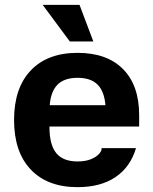

<svg xmlns="http://www.w3.org/2000/svg" viewBox="-20 -762 631 792"><path d="M38 -267Q38 -399 107 -471.5Q176 -544 300 -544Q421 -544 487.5 -477Q554 -410 554 -287V-240H184V-238Q184 -165 212 -130.5Q240 -96 300 -96Q333 -96 355.5 -105.5Q378 -115 388.5 -127Q399 -139 399 -147V-151H541Q518 -73 456.5 -31.5Q395 10 300 10Q176 10 107 -62.5Q38 -135 38 -267ZM415 -328Q410 -386 382 -413.5Q354 -441 300 -441Q246 -441 218 -413.5Q190 -386 185 -328ZM156 -742H308L365 -591H268Z"/></svg>

Font: Mozilla Text BETA
Style: Bold
Weight: 700
Designer: Studio DRAMA
Foundry: Studio DRAMA
Version: Version 0.100